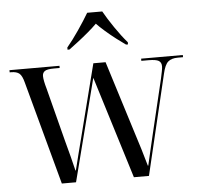

<svg xmlns="http://www.w3.org/2000/svg" viewBox="-54 -821 903 876"><g transform="rotate(-5 398.0 -383.0)"><path d="M66 -473Q58 -505 45.5 -515.5Q33 -526 8 -526H1V-536H230V-526H204Q173 -526 162 -518.5Q151 -511 151 -496Q151 -486 154 -471Q157 -456 162 -439L225 -194Q236 -153 244.5 -120.5Q253 -88 261 -54H263Q271 -87 281 -126Q291 -165 300 -200L385 -534H441L545 -202Q557 -166 569.5 -124Q582 -82 592 -47H594Q602 -80 611 -120.5Q620 -161 628 -193L686 -436Q690 -455 693 -469.5Q696 -484 696 -493Q696 -511 683.5 -518.5Q671 -526 637 -526H604V-536H795V-526H771Q742 -526 726.5 -512.5Q711 -499 702 -459L593 0H524L379 -468L259 0H194ZM273 -616Q299 -647 328 -689.5Q357 -732 377 -766H446Q465 -732 494 -689.5Q523 -647 550 -616V-606H541Q525 -617 499.5 -636.5Q474 -656 450 -677Q426 -698 412 -713Q395 -696 372 -676.5Q349 -657 325 -638.5Q301 -620 282 -606H273Z"/></g></svg>

Font: Noto Serif Display SemiCondensed
Style: Regular
Weight: 400
Width: 4
Designer: Monotype Design Team
Foundry: Monotype Imaging Inc.
Version: Version 2.009